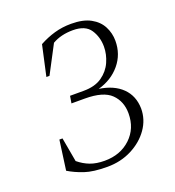

<svg xmlns="http://www.w3.org/2000/svg" viewBox="-110 -656 688 753"><g transform="rotate(-20 234.0 -280.0)"><path d="M267 -542Q217 -542 181 -521L120 -405H107L135 -532Q166 -549 199 -558.5Q232 -568 269 -568Q319 -568 350 -551Q381 -534 395.5 -506Q410 -478 410 -446Q410 -390 375.5 -348.5Q341 -307 284 -291Q345 -282 379 -248.5Q413 -215 414 -162Q414 -116 387 -77.5Q360 -39 314 -15.5Q268 8 212 8Q153 8 117.5 -4Q82 -16 54 -33L71 -157H84L102 -56Q125 -37 150.5 -27.5Q176 -18 210 -18Q276 -18 318.5 -58Q361 -98 361 -161Q361 -211 329 -242.5Q297 -274 220 -274H164L169 -304H226Q273 -304 302.5 -324.5Q332 -345 346 -376.5Q360 -408 360 -440Q360 -480 339.5 -511Q319 -542 267 -542Z"/></g></svg>

Font: Spectral SC ExtraLight
Style: Italic
Weight: 275
Italic angle: -10°
Designer: Jean-Baptiste Levee
Foundry: Production Type
Version: Version 2.001